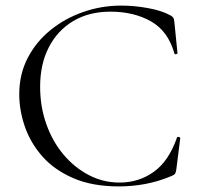

<svg xmlns="http://www.w3.org/2000/svg" viewBox="-20 -656 709 688"><path d="M414.6 -636Q460.6 -636 510.3 -627Q560 -618 590.4 -601Q598.6 -596.4 601.2 -592.3Q603.8 -588.2 604.8 -577.2L616 -465.4Q616 -463.2 611.1 -461.8Q606.2 -460.4 605 -464.4Q582.4 -544.6 521.1 -579.4Q459.8 -614.2 375.6 -614.2Q299 -614.2 242.5 -580.6Q186 -547 154.9 -486.5Q123.8 -426 123.8 -345.2Q123.8 -273.8 146 -211.3Q168.2 -148.8 207.6 -102.1Q247 -55.4 298.4 -28.6Q349.8 -1.8 408.2 -1.8Q477.8 -1.8 531.5 -40.6Q585.2 -79.4 614 -162.6Q615.2 -166.6 620.6 -165.2Q626 -163.8 626 -161.6L611.8 -48.8Q609.8 -36.8 607.3 -33.3Q604.8 -29.8 595.8 -25.8Q548.2 -5.6 500.9 3.2Q453.6 12 406.4 12Q311 12 242.8 -17.5Q174.6 -47 131.9 -95.5Q89.2 -144 69.1 -202.3Q49 -260.6 49 -318.2Q49 -389.8 79.1 -448Q109.2 -506.2 160.9 -548.2Q212.6 -590.2 278.3 -613.1Q344 -636 414.6 -636Z"/></svg>

Font: Cormorant Light
Style: Regular
Weight: 300
Designer: Christian Thalmann (Catharsis Fonts)
Foundry: Catharsis Fonts
Version: Version 4.000